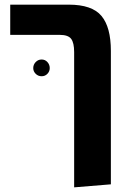

<svg xmlns="http://www.w3.org/2000/svg" viewBox="-20 -588 565 826"><path d="M457 -369V205L299 218V-364Q299 -404 286 -421Q273 -438 237 -438H24V-568H276Q376 -568 416.5 -519.5Q457 -471 457 -369ZM123 -295Q123 -310 133.5 -321Q144 -332 159 -332Q174 -332 184 -321Q194 -310 194 -295Q194 -281 184 -270.5Q174 -260 159 -260Q144 -260 133.5 -270.5Q123 -281 123 -295Z"/></svg>

Font: FiraGOUPP
Style: Bold
Weight: 700
Designer: bBox Type
Foundry: bBox Type GmbH
Version: Version 1.001